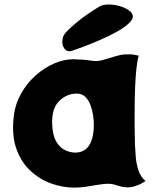

<svg xmlns="http://www.w3.org/2000/svg" viewBox="-20 -838 721 872"><path d="M433 -809Q447 -817 470 -817.5Q493 -818 517 -812Q541 -806 559.5 -795Q578 -784 582.5 -769.5Q587 -755 570 -737Q549 -715 511 -694Q473 -673 431 -655Q389 -637 355.5 -624.5Q322 -612 309 -608Q284 -599 271 -619.5Q258 -640 266 -669Q269 -681 286.5 -698.5Q304 -716 328.5 -736.5Q353 -757 381 -776Q409 -795 433 -809ZM593 -180Q594 -158 596.5 -126Q599 -94 609 -64Q619 -34 641 -16Q616 1 590 8.5Q564 16 539 11Q531 10 523.5 7.5Q516 5 502 1Q479 -6 448 -2Q417 2 383 8Q349 14 317 14Q265 14 213 -4.5Q161 -23 119 -61.5Q77 -100 55 -160.5Q33 -221 42 -305Q48 -363 75 -411.5Q102 -460 142 -495.5Q182 -531 226.5 -550Q271 -569 313 -569Q345 -568 362.5 -566.5Q380 -565 408 -561Q425 -559 450.5 -566.5Q476 -574 502.5 -582Q529 -590 548 -591Q577 -592 589.5 -589.5Q602 -587 610 -585Q604 -566 600 -530.5Q596 -495 594 -449.5Q592 -404 591.5 -355Q591 -306 591.5 -260.5Q592 -215 593 -180ZM217 -273Q219 -223 235.5 -195Q252 -167 275.5 -156Q299 -145 321 -145Q365 -145 386 -179.5Q407 -214 406 -276Q406 -293 402.5 -316Q399 -339 390.5 -361.5Q382 -384 367 -398.5Q352 -413 329 -413Q283 -413 248.5 -379Q214 -345 217 -273Z"/></svg>

Font: Potta One
Style: Regular
Weight: 400
Designer: 108,108go
Foundry: Font Zone 108
Version: Version 1.000